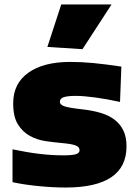

<svg xmlns="http://www.w3.org/2000/svg" viewBox="-20 -828 613 859"><path d="M192 -618 254 -808H479L349 -608ZM273 11Q248 11 218 9.5Q188 8 156.5 5Q125 2 94 -2.5Q63 -7 36 -13V-160Q102 -146 157 -139.5Q212 -133 263 -133Q303 -133 319.5 -138Q336 -143 336 -156Q336 -170 319 -177Q302 -184 257 -188Q223 -191 185 -196.5Q147 -202 114.5 -219.5Q82 -237 60.5 -271Q39 -305 39 -366Q39 -454 106.5 -502.5Q174 -551 295 -551Q344 -551 397 -546Q450 -541 523 -530L517 -372Q457 -385 405.5 -392Q354 -399 319 -399Q281 -399 264.5 -393Q248 -387 248 -373Q248 -359 269.5 -352Q291 -345 347 -339Q393 -334 430 -323Q467 -312 492.5 -292.5Q518 -273 532 -244Q546 -215 546 -173Q546 11 273 11Z"/></svg>

Font: Encode Sans Normal
Style: Black
Weight: 900
Designer: Pablo Impallari, Andres Torresi
Foundry: Pablo Impallari, Andres Torresi
Version: Version 1.000; ttfautohint (v1.00) -l 8 -r 50 -G 200 -x 14 -